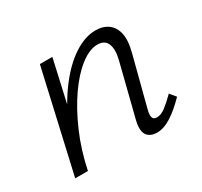

<svg xmlns="http://www.w3.org/2000/svg" viewBox="-98 -547 716 680"><g transform="rotate(-30 259.5 -206.5)"><path d="M368 5Q350 5 337.5 -3Q325 -11 321.5 -27Q318 -43 324 -69L378 -284Q388 -323 379 -347Q370 -371 339 -371Q307 -371 269.5 -342Q232 -313 196.5 -262Q161 -211 132 -144Q103 -77 87 0H48Q71 -95 106 -172Q141 -249 183 -304Q225 -359 270.5 -388.5Q316 -418 359 -418Q390 -418 410.5 -402.5Q431 -387 437 -357.5Q443 -328 431 -283L379 -82Q374 -64 377 -53Q380 -42 394 -42Q411 -42 429.5 -56Q448 -70 472 -94L492 -70Q458 -35 427 -15Q396 5 368 5ZM35 0 129 -413H180L87 0Z"/></g></svg>

Font: Ysabeau Infant Light
Style: Italic
Weight: 300
Italic angle: -12°
Designer: Christian Thalmann (Catharsis Fonts)
Version: Version 2.001;gftools[0.9.30]; featfreeze: ss01,ss02,lnum